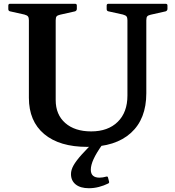

<svg xmlns="http://www.w3.org/2000/svg" viewBox="-20 -766 928 1017"><path d="M755 -272Q755 -136 673.5 -62Q592 12 442 12Q295 12 214 -56Q133 -124 133 -248V-746H275V-236Q275 -159 325.5 -114.5Q376 -70 463 -70Q552 -70 603.5 -120.5Q655 -171 655 -260V-746H755ZM24 -736Q24 -746 33 -746H377Q387 -746 387 -737V-719Q387 -710 378 -706L298 -688Q285 -685 280 -679.5Q275 -674 275 -658V-537H133V-659Q133 -672 128.5 -678.5Q124 -685 109 -689L33 -706Q24 -708 24 -718ZM545 -736Q545 -746 554 -746H857Q867 -746 867 -737V-719Q867 -710 858 -706L778 -688Q765 -685 760 -679.5Q755 -674 755 -658V-537H655V-659Q655 -672 650.5 -678.5Q646 -685 631 -689L554 -706Q545 -708 545 -718ZM451 231Q406 231 381 211Q356 191 356 156Q356 134 369.5 110Q383 86 412.5 53Q442 20 490 -26L522 0Q490 45 475.5 77Q461 109 461 133Q461 175 507 175Q516 175 525 173.5Q534 172 545 169Q550 168 552 174L558 197Q559 203 553 206Q531 217 504.5 224Q478 231 451 231Z"/></svg>

Font: Hahmlet SemiBold
Style: Regular
Weight: 600
Version: Version 1.002